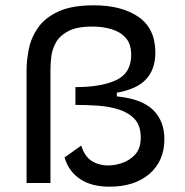

<svg xmlns="http://www.w3.org/2000/svg" viewBox="-20 -689 697 723"><path d="M392 14Q325 14 282 -14.5Q239 -43 223 -96L286 -141Q298 -101 324.5 -83.5Q351 -66 388 -66Q414 -66 442 -76Q470 -86 490 -108.5Q510 -131 510 -171Q510 -215 488 -239.5Q466 -264 429.5 -276Q393 -288 350 -291Q307 -294 264 -294V-361Q362 -361 418 -387.5Q474 -414 474 -482Q474 -524 453 -547Q432 -570 398.5 -579.5Q365 -589 328 -589Q269 -589 236.5 -571.5Q204 -554 190 -528Q176 -502 173 -475Q170 -448 170 -428V0H80V-423Q80 -461 88.5 -504Q97 -547 123 -584.5Q149 -622 199.5 -645.5Q250 -669 333 -669Q439 -669 502 -625Q565 -581 565 -491Q565 -428 530 -390.5Q495 -353 420 -340V-326Q513 -317 556 -275.5Q599 -234 599 -165Q599 -83 543 -34.5Q487 14 392 14Z"/></svg>

Font: Bricolage Grotesque 10pt
Style: Regular
Weight: 400
Designer: Mathieu Triay
Foundry: Atelier Triay
Version: Version 1.000; ttfautohint (v1.8.4.7-5d5b);gftools[0.9.32]